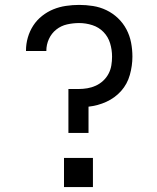

<svg xmlns="http://www.w3.org/2000/svg" viewBox="-20 -763 640 783"><path d="M259 -221V-400H300Q318 -400 336 -403Q354 -406 370.5 -413.5Q387 -421 400.5 -433.5Q414 -446 422.5 -462Q431 -478 434 -496Q437 -514 437 -532Q437 -560 429 -586.5Q421 -613 402 -632.5Q383 -652 356.5 -660.5Q330 -669 303 -669Q278 -669 253.5 -663.5Q229 -658 209.5 -642.5Q190 -627 179.5 -604Q169 -581 169 -556V-555H86V-557Q86 -584 93.5 -610Q101 -636 115.5 -658.5Q130 -681 151.5 -698Q173 -715 197.5 -725Q222 -735 249 -739Q276 -743 303 -743Q331 -743 359.5 -738.5Q388 -734 414 -721.5Q440 -709 461 -689Q482 -669 495.5 -643.5Q509 -618 514.5 -589.5Q520 -561 520 -532Q520 -495 509.5 -457.5Q499 -420 474 -392Q449 -364 414 -348Q379 -332 341 -328V-221ZM241 0V-119H359V0Z"/></svg>

Font: Nova
Style: Regular
Weight: 400
Monospace: yes
Designer: Belleve Invis
Foundry: Belleve Invis
Version: Version 24.1.4; ttfautohint (v1.8.4)